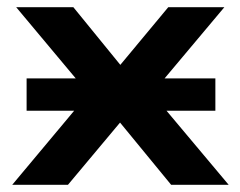

<svg xmlns="http://www.w3.org/2000/svg" viewBox="-20 -514 667 534"><path d="M14 0 254 -287 255 -219 25 -494H184L329 -316H300L448 -494H604L374 -220L376 -286L616 0H456L300 -190H328L169 0ZM54 -206V-296H579V-206Z"/></svg>

Font: Nunito Sans 10pt SemiExpanded
Style: Bold
Weight: 700
Width: 6
Designer: Vernon Adams
Foundry: Vernon Adams
Version: Version 3.101;gftools[0.9.27]